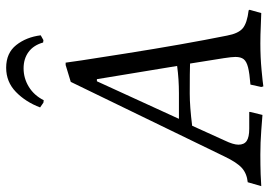

<svg xmlns="http://www.w3.org/2000/svg" viewBox="-192 -738 896 639"><g transform="rotate(-90 256.5 -418.0)"><path d="M542 -39 544 -36 533 3Q522 3 491.5 1.5Q461 0 432 0Q386 0 343.5 4Q301 8 289 10L287 3L295 -33Q333 -36 352.5 -41Q372 -46 379.5 -55.5Q387 -65 387 -83Q387 -95 383 -121L365 -234Q341 -235 265 -235Q222 -235 158 -227L109 -119Q95 -90 95 -73Q95 -54 107.5 -45.5Q120 -37 148 -37H204V-34L194 7Q182 6 142 3Q102 0 62 0Q27 0 -3 1Q-33 2 -43 3L-30 -42Q-1 -45 17.5 -61.5Q36 -78 56 -120L304 -631L360 -648H368Q368 -641 398.5 -448Q429 -255 458 -111Q465 -73 482.5 -58.5Q500 -44 542 -39ZM266 -271Q313 -271 357 -277L313 -544H306L181 -271ZM243 -721 235 -722 219 -733Q237 -781 270.5 -813.5Q304 -846 351 -846Q400 -846 426.5 -812.5Q453 -779 459 -731L443 -722L435 -723Q426 -755 403.5 -771.5Q381 -788 349 -788Q316 -788 287.5 -770.5Q259 -753 243 -721Z"/></g></svg>

Font: Alegreya SC
Style: Italic
Weight: 400
Italic angle: -7°
Designer: Juan Pablo del Peral
Foundry: Huerta Tipografica
Version: Version 2.007; ttfautohint (v1.6)